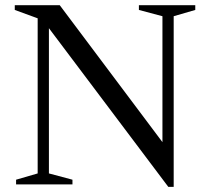

<svg xmlns="http://www.w3.org/2000/svg" viewBox="-20 -705 800 734"><path d="M124 -42V-635L36.5 -667V-685H208.5L625.5 -129L601 -64V-643L511 -667V-685H726.5V-667L644 -643V9.5H623.5L151 -618.5L167 -636.5V-42L257 -18V0H41.5V-18Z"/></svg>

Font: Newsreader 36pt
Style: Regular
Weight: 400
Designer: Hugues Gentile
Foundry: Production Type
Version: Version 1.003